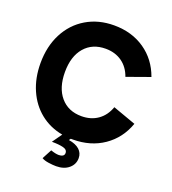

<svg xmlns="http://www.w3.org/2000/svg" viewBox="-161 -835 1036 1159"><g transform="rotate(20 356.5 -255.5)"><path d="M360 18 352 29Q397 36 421 57.5Q445 79 445 112Q445 152 414 178Q383 204 333 204Q312 204 284 200Q256 196 240 186L273 124Q304 135 325 135Q340 135 350 129Q360 123 360 110Q360 88 332.5 81Q305 74 259 74L303 12Q221 -3 160 -52Q99 -101 65.5 -177.5Q32 -254 32 -349Q32 -457 75 -540Q118 -623 195.5 -669Q273 -715 373 -715Q487 -715 570.5 -657.5Q654 -600 690 -499L542 -446Q522 -503 478 -534Q434 -565 373 -565Q288 -565 238.5 -507.5Q189 -450 189 -349Q189 -248 238.5 -190Q288 -132 373 -132Q434 -132 478 -163Q522 -194 542 -251L690 -198Q654 -97 570.5 -39.5Q487 18 373 18Z"/></g></svg>

Font: Hanken Grotesk Black
Style: Regular
Weight: 900
Designer: Alfredo Marco Pradil
Foundry: Hanken Design Co.
Version: Version 3.014